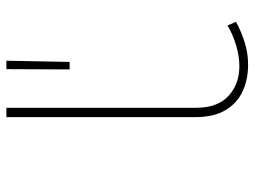

<svg xmlns="http://www.w3.org/2000/svg" viewBox="-118 -674 798 602"><g transform="rotate(-90 281.0 -373.0)"><path d="M378.9 5.9Q333 5.9 295.9 -11.2Q258.8 -28.3 236.8 -64.7Q214.8 -101.1 214.8 -159.2V-752H244.1V-156.2Q244.1 -90.3 281 -55.9Q317.9 -21.5 375 -21.5Q406.7 -21.5 440.9 -32Q475.1 -42.5 502 -58.6L513.7 -32.2Q481.4 -14.6 447.8 -4.4Q414.1 5.9 378.9 5.9ZM364.3 -553.7 365.2 -752H391.6L387.7 -553.7Z"/></g></svg>

Font: Reddit Mono ExtraLight
Style: Regular
Weight: 250
Monospace: yes
Designer: Stephen Hutchings
Foundry: Reddit
Version: Version 1.014